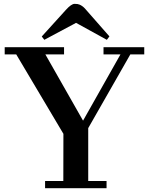

<svg xmlns="http://www.w3.org/2000/svg" viewBox="-20 -997 791 1017"><path d="M218.8 -38.1H315.4L315.9 -288.1L65.9 -709H4.9V-747.1H319.3V-709H220.2L419.9 -357.9L618.2 -709H528.3V-747.1H744.1V-709H670.4L447.3 -318.4V-38.1H544.4V0H218.8ZM201.2 -803.7 329.6 -945.3Q357.9 -976.6 375.2 -976.6Q392.6 -976.6 400.9 -972.7Q416.5 -966.3 429.7 -952.1L559.6 -804.2L545.9 -786.1L382.8 -876L214.8 -786.1Z"/></svg>

Font: Cantata One
Style: Regular
Weight: 400
Designer: Joana Maria Correia da Silva
Foundry: Joana Maria Correia da Silva
Version: Version 1.002